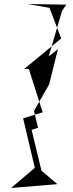

<svg xmlns="http://www.w3.org/2000/svg" viewBox="-20 -685 362 954"><path d="M186 163 137 -40 169 -50 149 -134 224 -265 268 -441 222 -405 288 -630 309 -662 117 -665 226 -646 284 -494 100 -342 123 -343 192 -127 95 -97 153 149 35 249 265 230Z"/></svg>

Font: Asimov Silicon
Style: Regular
Weight: 400
Designer: Google
Version: Version 2.000980; 2014